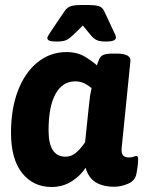

<svg xmlns="http://www.w3.org/2000/svg" viewBox="-20 -738 585 767"><path d="M206 -572Q186 -572 177.5 -575.5Q169 -579 169 -586Q169 -592 185 -615L237 -692Q245 -705 258.5 -711.5Q272 -718 306 -718H334Q357 -718 373 -714Q389 -710 397 -692L433 -615Q438 -605 440.5 -599Q443 -593 443 -588Q443 -572 404 -572Q376 -572 364 -579Q352 -586 343 -597L311 -636L271 -597Q261 -587 248 -579.5Q235 -572 206 -572ZM186 9Q113 9 68.5 -46.5Q24 -102 24 -208Q24 -304 52 -376.5Q80 -449 130.5 -489.5Q181 -530 246 -530Q289 -530 320 -511Q351 -492 367 -477Q373 -495 378 -505Q383 -515 395 -519.5Q407 -524 432 -524H444Q504 -524 501 -494L466 -147Q464 -126 471.5 -117.5Q479 -109 495 -109Q506 -109 513.5 -112Q521 -115 524 -115Q532 -115 532 -103Q532 -99 531 -84.5Q530 -70 525 -44Q520 -16 491.5 -4Q463 8 437 8Q391 8 362 -10Q333 -28 322 -68Q301 -35 265.5 -13Q230 9 186 9ZM242 -112Q266 -112 285.5 -129.5Q305 -147 320 -170L334 -305Q337 -336 339.5 -353Q342 -370 346 -386Q333 -397 317 -405Q301 -413 280 -413Q230 -413 202 -363Q174 -313 174 -217Q174 -112 242 -112Z"/></svg>

Font: Asap
Style: Bold Italic
Weight: 700
Italic angle: -6°
Designer: Pablo Cosgaya
Foundry: Omnibus-Type
Version: Version 3.001; ttfautohint (v1.8.3)